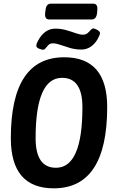

<svg xmlns="http://www.w3.org/2000/svg" viewBox="-20 -1019 624 1046"><path d="M273 7Q39 7 39 -266Q39 -707 330 -707Q564 -707 564 -436Q564 7 273 7ZM285 -105Q429 -105 429 -435Q429 -595 318 -595Q174 -595 174 -266Q174 -105 285 -105ZM215 -748Q207 -748 192.5 -754Q178 -760 178 -769Q178 -781 187 -797Q223 -863 281 -863Q312 -863 340 -855Q368 -847 391.5 -838.5Q415 -830 432 -830Q447 -830 457 -838.5Q467 -847 474 -855.5Q481 -864 488 -864Q497 -864 511 -855.5Q525 -847 525 -838Q525 -835 522 -827Q519 -819 513 -808Q498 -781 475 -765Q452 -749 423 -749Q391 -749 362 -757.5Q333 -766 309 -774.5Q285 -783 268 -783Q253 -783 244 -774Q235 -765 228.5 -756.5Q222 -748 215 -748ZM248 -913Q222 -913 226 -949L228 -963Q231 -999 257 -999H488Q514 -999 510 -963L509 -949Q505 -913 480 -913Z"/></svg>

Font: Asap Condensed Condensed SemiBold
Style: Italic
Weight: 600
Width: 3
Italic angle: -6°
Designer: Pablo Cosgaya
Foundry: Omnibus-Type
Version: Version 3.001; ttfautohint (v1.8.4.7-5d5b)